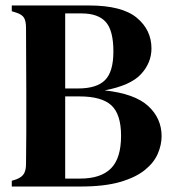

<svg xmlns="http://www.w3.org/2000/svg" viewBox="-20 -681 634 701"><path d="M23 0V-21L39 -26Q60 -34 67.5 -47Q75 -60 75 -82Q76 -139 76 -196.5Q76 -254 76 -312V-348Q76 -406 75.5 -463.5Q75 -521 75 -579Q75 -603 68 -615.5Q61 -628 39 -635L23 -640V-661H305Q425 -661 479 -616.5Q533 -572 533 -504Q533 -452 495 -410.5Q457 -369 362 -351Q472 -339 521 -294Q570 -249 570 -184Q570 -152 556 -119.5Q542 -87 508.5 -60Q475 -33 418 -16.5Q361 0 274 0ZM218 -358H265Q333 -358 363.5 -388.5Q394 -419 394 -493Q394 -570 366 -601Q338 -632 278 -632H218ZM218 -29H273Q348 -29 385 -66Q422 -103 422 -185Q422 -264 386.5 -296.5Q351 -329 270 -329H218Z"/></svg>

Font: DM Serif Text
Style: Regular
Weight: 400
Designer: Colophon Foundry, Frank Grießhammer
Foundry: Colophon Foundry
Version: Version 5.200; ttfautohint (v1.8.3)